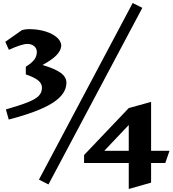

<svg xmlns="http://www.w3.org/2000/svg" viewBox="-20 -1023 1143 1272"><path d="M420 -475Q420 -400 329 -341.5Q238 -283 38 -231L19 -298Q116 -326 166.5 -346.5Q217 -367 237.5 -389Q258 -411 258 -442Q258 -470 232.5 -490.5Q207 -511 151 -530V-581Q191 -606 207.5 -628.5Q224 -651 224 -679Q224 -702 206.5 -717Q189 -732 161 -732Q125 -732 39 -693L15 -746L126 -824Q150 -830 172 -830Q231 -830 280 -815Q329 -800 357.5 -774.5Q386 -749 386 -719Q383 -686 352.5 -655.5Q322 -625 261 -592L260 -593Q344 -568 382 -540.5Q420 -513 420 -475ZM301 199 238 167 859 -1003 923 -971ZM981 57V187L833 229V57H537V4L833 -307L981 -348V-24H1103L1075 57ZM833 -195 671 -24H833Z"/></svg>

Font: Inknut Antiqua ExtraBold
Style: Regular
Weight: 800
Designer: Claus Eggers Sørensen
Foundry: Claus Eggers Sørensen
Version: Version 1.003; ttfautohint (v1.8.2) -l 8 -r 50 -G 200 -x 14 